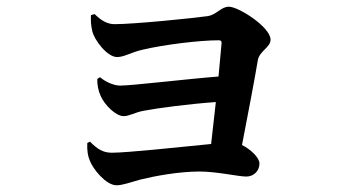

<svg xmlns="http://www.w3.org/2000/svg" viewBox="-20 -551 1040 572"><path d="M248 -129 240 -125C239 -101 242 -86 247 -74C256 -48 296 1 327 1C346 1 372 -9 398 -16C443 -27 513 -40 575 -40C626 -40 690 -25 714 -25C735 -25 753 -41 753 -64C753 -81 727 -106 701 -119C718 -207 740 -322 748 -371C753 -400 786 -409 786 -433C786 -470 691 -531 662 -531C638 -531 627 -508 599 -503C557 -497 380 -479 321 -479C300 -479 281 -490 262 -509L251 -506C250 -490 251 -475 255 -458C261 -432 299 -381 329 -381C350 -381 370 -395 405 -403C469 -418 574 -431 632 -431C638 -431 641 -428 640 -421L631 -323C539 -316 374 -296 338 -296C321 -296 297 -305 278 -321L270 -316C269 -299 273 -280 280 -265C291 -239 325 -205 348 -205C366 -205 381 -216 408 -221C450 -229 540 -241 623 -247L609 -122C518 -113 359 -96 313 -96C286 -96 269 -108 248 -129Z"/></svg>

Font: Noto Serif CJK HK
Style: Bold
Weight: 700
Designer: Ryoko NISHIZUKA 西塚涼子 (kana & ideographs); Frank Grießhammer (Latin, Greek & Cyrillic); Wenlong ZHANG 张文龙 (bopomofo); San
Foundry: Adobe
Version: Version 2.001;hotconv 1.1.0;makeotfexe 2.6.0